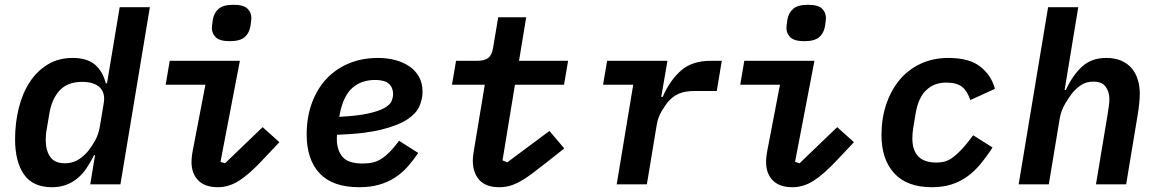

<svg xmlns="http://www.w3.org/2000/svg" viewBox="-20 -770 4840 802"><path d="M377 -122H373Q358 -92 341.5 -67.5Q325 -43 304 -25.5Q283 -8 256.5 2Q230 12 197 12Q117 12 80 -41.5Q43 -95 43 -188Q43 -257 58.5 -319Q74 -381 104.5 -427.5Q135 -474 180 -501Q225 -528 283 -528Q343 -528 376 -500.5Q409 -473 422 -422H427L480 -740H606L483 0H357ZM251 -88Q280 -88 303.5 -101Q327 -114 348 -139Q362 -156 376.5 -181.5Q391 -207 397 -241L413 -337Q421 -380 397.5 -404Q374 -428 323 -428Q262 -428 229 -392Q196 -356 186 -295L175 -229Q173 -220 172 -208.5Q171 -197 171 -185Q171 -142 189.5 -115Q208 -88 251 -88Z M940 -598Q898 -598 881.5 -614Q865 -630 865 -653Q865 -658 866 -666Q867 -674 869 -688Q874 -717 893.5 -733.5Q913 -750 955 -750Q997 -750 1013.5 -734Q1030 -718 1030 -695Q1030 -690 1029 -682Q1028 -674 1026 -660Q1021 -631 1001.5 -614.5Q982 -598 940 -598ZM890 12Q836 12 808 -16.5Q780 -45 780 -93Q780 -107 782 -122Q784 -137 789 -161L838 -416H672L689 -516H982L901 -94L920 -88L1077 -239L1147 -176L1077 -102Q1021 -42 978.5 -15Q936 12 890 12Z M1480 12Q1370 12 1315.5 -45.5Q1261 -103 1261 -209Q1261 -280 1282.5 -339Q1304 -398 1343 -440Q1382 -482 1437 -505Q1492 -528 1559 -528Q1598 -528 1631.5 -519Q1665 -510 1690.5 -492.5Q1716 -475 1730.5 -448.5Q1745 -422 1745 -387Q1745 -357 1732 -326.5Q1719 -296 1681 -271Q1643 -246 1572.5 -228.5Q1502 -211 1388 -207Q1387 -201 1387 -196.5Q1387 -192 1387 -189Q1387 -143 1410.5 -115Q1434 -87 1495 -87Q1519 -87 1538 -91.5Q1557 -96 1574.5 -107.5Q1592 -119 1609.5 -137Q1627 -155 1647 -182L1727 -131Q1706 -100 1682.5 -73.5Q1659 -47 1629.5 -28Q1600 -9 1563.5 1.5Q1527 12 1480 12ZM1547 -436Q1490 -436 1452.5 -403.5Q1415 -371 1400 -297L1397 -282Q1474 -286 1518.5 -296Q1563 -306 1586 -319Q1609 -332 1615.5 -347.5Q1622 -363 1622 -377Q1622 -404 1604.5 -420Q1587 -436 1547 -436Z M2066 12Q2009 12 1982 -18.5Q1955 -49 1955 -100Q1955 -111 1957 -125Q1959 -139 1962 -157L2005 -416H1868L1885 -516H1974Q2004 -516 2019.5 -528Q2035 -540 2040 -572L2061 -698H2178L2148 -516H2353L2336 -416H2131L2079 -100L2099 -92L2275 -223L2337 -150L2261 -90Q2228 -64 2202 -44.5Q2176 -25 2153.5 -12.5Q2131 0 2110 6Q2089 12 2066 12Z M2556 0 2625 -416H2499L2516 -516H2768L2742 -365H2748Q2779 -436 2825.5 -476Q2872 -516 2948 -516H2995L2974 -390H2883Q2841 -390 2815 -378.5Q2789 -367 2769 -343Q2759 -331 2743.5 -305Q2728 -279 2723 -247L2682 0Z M3340 -598Q3298 -598 3281.5 -614Q3265 -630 3265 -653Q3265 -658 3266 -666Q3267 -674 3269 -688Q3274 -717 3293.5 -733.5Q3313 -750 3355 -750Q3397 -750 3413.5 -734Q3430 -718 3430 -695Q3430 -690 3429 -682Q3428 -674 3426 -660Q3421 -631 3401.5 -614.5Q3382 -598 3340 -598ZM3290 12Q3236 12 3208 -16.5Q3180 -45 3180 -93Q3180 -107 3182 -122Q3184 -137 3189 -161L3238 -416H3072L3089 -516H3382L3301 -94L3320 -88L3477 -239L3547 -176L3477 -102Q3421 -42 3378.5 -15Q3336 12 3290 12Z M3872 12Q3769 12 3715.5 -46Q3662 -104 3662 -206Q3662 -274 3681.5 -333Q3701 -392 3737 -435.5Q3773 -479 3825 -503.5Q3877 -528 3942 -528Q4029 -528 4075 -491.5Q4121 -455 4136 -399L4033 -352Q4021 -389 3999 -407Q3977 -425 3932 -425Q3882 -425 3849 -393.5Q3816 -362 3805 -298L3795 -238Q3793 -227 3792 -214.5Q3791 -202 3791 -191Q3791 -143 3815.5 -117Q3840 -91 3892 -91Q3908 -91 3923.5 -94.5Q3939 -98 3956.5 -110Q3974 -122 3995.5 -144.5Q4017 -167 4045 -205L4126 -154Q4100 -114 4074 -83Q4048 -52 4018 -31Q3988 -10 3952.5 1Q3917 12 3872 12Z M4358 -740H4484L4427 -394H4432Q4460 -455 4499.5 -491.5Q4539 -528 4601 -528Q4637 -528 4663.5 -516.5Q4690 -505 4707 -485Q4724 -465 4732.5 -437.5Q4741 -410 4741 -379Q4741 -342 4731 -283L4684 0H4558L4607 -295Q4609 -309 4611.5 -325Q4614 -341 4614 -357Q4614 -385 4599 -407Q4584 -429 4547 -429Q4518 -429 4497 -415.5Q4476 -402 4457 -379Q4446 -365 4429 -336.5Q4412 -308 4406 -272L4361 0H4235Z"/></svg>

Font: IBM Plex Mono SemiBold
Style: Italic
Weight: 600
Italic angle: -9°
Monospace: yes
Designer: Mike Abbink, Paul van der Laan, Pieter van Rosmalen
Foundry: Bold Monday
Version: Version 2.3